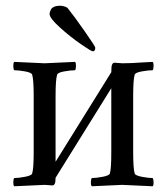

<svg xmlns="http://www.w3.org/2000/svg" viewBox="-20 -650 584 673"><path d="M29.8 2.9Q26.4 -1 26.6 -11.5Q26.9 -22 29.8 -25.9Q44.4 -25.9 67.6 -30.3Q90.8 -34.7 92.8 -42Q98.1 -59.6 98.1 -116.2V-314Q98.1 -370.6 92.8 -388.2Q90.8 -395.5 67.9 -399.7Q44.9 -403.8 29.8 -403.8Q26.9 -407.7 26.6 -418.5Q26.4 -429.2 29.8 -433.1Q132.3 -428.2 136.2 -428.2Q140.6 -428.2 243.2 -433.1Q246.6 -429.2 246.3 -418.5Q246.1 -407.7 243.2 -403.8Q228 -403.8 205.1 -399.7Q182.1 -395.5 180.2 -388.2Q174.8 -370.6 174.8 -314V-83L370.1 -397Q370.1 -418.9 373 -423.8Q375.5 -430.2 382.8 -430.2Q386.2 -430.2 394 -429.2Q401.9 -428.2 409.2 -428.2Q426.8 -428.2 442.9 -429Q459 -429.7 480 -431.2Q501 -432.6 515.1 -433.1Q518.6 -429.2 518.3 -418.5Q518.1 -407.7 515.1 -403.8Q500 -403.8 477.1 -399.7Q454.1 -395.5 452.1 -388.2Q446.8 -370.6 446.8 -314V-116.2Q446.8 -59.6 452.1 -42Q454.1 -34.7 477.3 -30.3Q500.5 -25.9 515.1 -25.9Q518.1 -22 518.3 -11.5Q518.6 -1 515.1 2.9Q412.6 -2 408.2 -2Q404.3 -2 301.8 2.9Q298.3 -1 298.6 -11.5Q298.8 -22 301.8 -25.9Q316.4 -25.9 339.8 -30.3Q363.3 -34.7 365.2 -42Q370.1 -58.1 370.1 -116.2V-340.8L174.8 -26.9Q174.8 -11.7 171.9 -5.9Q169.4 0 162.1 0Q158.7 0 151.1 -1Q143.6 -2 136.2 -2Q132.3 -2 29.8 2.9ZM153.8 -601.1Q153.8 -604.5 154.8 -607.9Q155.8 -611.3 158.7 -616.9Q161.6 -622.6 169.7 -626.2Q177.7 -629.9 189.9 -629.9Q196.3 -629.9 202.9 -628.2Q209.5 -626.5 212.6 -624.8Q215.8 -623 216.8 -622.1Q240.7 -592.3 277.3 -539.8Q314 -487.3 314 -482.9Q314 -470.2 305.2 -470.2Q299.8 -470.2 262.7 -495.8Q225.6 -521.5 189.7 -554Q153.8 -586.4 153.8 -601.1Z"/></svg>

Font: Crimson
Style: Roman
Weight: 400
Version: Version 0.8